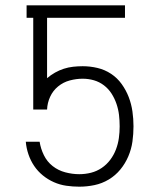

<svg xmlns="http://www.w3.org/2000/svg" viewBox="-20 -690 590 722"><path d="M278 12Q254 12 229.5 8.5Q205 5 182.5 -5Q160 -15 141 -30.5Q122 -46 108.5 -66Q95 -86 87 -109.5Q79 -133 77 -157H129Q133 -131 145 -106.5Q157 -82 178 -65.5Q199 -49 225.5 -42Q252 -35 278 -35Q301 -35 322.5 -40.5Q344 -46 362.5 -58.5Q381 -71 394.5 -89Q408 -107 416 -128Q424 -149 427 -171Q430 -193 430 -215Q430 -237 427.5 -258Q425 -279 418 -299.5Q411 -320 399.5 -338Q388 -356 371 -369Q354 -382 333.5 -388Q313 -394 291 -394Q267 -394 242.5 -387.5Q218 -381 198.5 -365Q179 -349 168.5 -326Q158 -303 157 -278H105V-623H80V-670H450V-623H157V-396Q171 -408 187 -417Q203 -426 220 -431.5Q237 -437 255 -439Q273 -441 291 -441Q319 -441 346.5 -434.5Q374 -428 397.5 -412.5Q421 -397 437.5 -374Q454 -351 464 -325Q474 -299 478 -271Q482 -243 482 -215Q482 -186 478 -157.5Q474 -129 462.5 -102Q451 -75 432.5 -52.5Q414 -30 389 -15Q364 0 335.5 6Q307 12 278 12Z"/></svg>

Font: Lode Dark
Style: Regular
Weight: 400
Monospace: yes
Designer: Belleve Invis
Foundry: Belleve Invis
Version: Version 29.2.0; ttfautohint (v1.8.3)